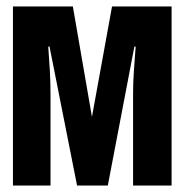

<svg xmlns="http://www.w3.org/2000/svg" viewBox="-20 -573 570 593"><path d="M20 0V-553H205L264 -212L326 -553H510V0H391V-283Q391 -316 393.5 -354Q396 -392 399 -429H395L313 0H218L133 -429H129Q132 -391 134 -354.5Q136 -318 136 -282V0Z"/></svg>

Font: Noto Sans Mono Condensed Black
Style: Regular
Weight: 900
Width: 3
Designer: Monotype Design Team
Foundry: Monotype Imaging Inc.
Version: Version 2.014